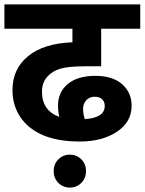

<svg xmlns="http://www.w3.org/2000/svg" viewBox="-20 -642 656 871"><path d="M455.1 -161.1Q455.1 -180.2 443.4 -191.7Q431.6 -203.1 408.9 -203.1Q386.2 -203.1 371.6 -187.3Q356.9 -171.4 356.9 -148.2Q356.9 -125 364.7 -101.6Q455.1 -107.4 455.1 -161.1ZM439 -341.3H367.7Q291 -341.3 254.2 -330.6Q217.3 -319.8 193.8 -293.2Q170.4 -266.6 170.4 -226.1Q170.4 -140.1 249 -111.8Q243.2 -135.3 243.2 -162.1Q243.2 -224.6 287.8 -261.2Q332.5 -297.9 411.9 -297.9Q491.2 -297.9 534.2 -260Q577.1 -222.2 577.1 -162.1Q577.1 -88.4 510.3 -44.2Q443.4 0 342.8 0Q242.2 0 175 -28.8Q107.9 -57.6 72.3 -110.8Q36.6 -164.1 36.6 -233.4Q36.6 -329.6 107.7 -387.5Q178.7 -445.3 308.6 -450.2V-511.7H0V-622.1H616.2V-511.7H439ZM244.9 80.8Q266.1 59.6 296.9 59.6Q327.6 59.6 348.9 80.8Q370.1 102.1 370.1 134.3Q370.1 166.5 348.9 187.7Q327.6 209 296.9 209Q266.1 209 244.9 187.7Q223.6 166.5 223.6 134.3Q223.6 102.1 244.9 80.8Z"/></svg>

Font: NotoSans-Bold
Style: Bold
Weight: 700
Designer: Monotype Design team
Foundry: Monotype Imaging Inc.
Version: Version 1.04